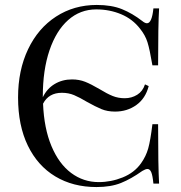

<svg xmlns="http://www.w3.org/2000/svg" viewBox="-20 -742 731 776"><path d="M619 -240Q619 -68 623 0H600Q597 -32 591.5 -45.5Q586 -59 576 -59Q568 -59 555 -51Q510 -19 469 -2.5Q428 14 370 14Q275 14 203.5 -29Q132 -72 92.5 -153.5Q53 -235 53 -348Q53 -458 93.5 -543Q134 -628 206.5 -675Q279 -722 371 -722Q431 -722 473 -705Q515 -688 555 -657Q566 -648 574 -648Q594 -648 600 -708H623Q619 -643 619 -478H596Q585 -543 576 -571.5Q567 -600 546 -626Q516 -665 469.5 -684.5Q423 -704 369 -704Q304 -704 255.5 -661Q207 -618 180 -538.5Q153 -459 153 -352V-349Q170 -384 201 -402.5Q232 -421 271 -421Q300 -421 324 -411.5Q348 -402 382 -382Q413 -363 435.5 -354Q458 -345 484 -345Q512 -345 534.5 -359Q557 -373 566 -401L581 -394Q568 -344 531 -317.5Q494 -291 445 -291Q414 -291 390 -301Q366 -311 332 -330Q302 -348 279.5 -357.5Q257 -367 230 -367Q177 -367 154 -323Q158 -223 188 -151.5Q218 -80 267.5 -43Q317 -6 379 -6Q429 -6 476 -25Q523 -44 550 -82Q570 -110 579 -142Q588 -174 596 -240Z"/></svg>

Font: Playfair Display SC
Style: Regular
Weight: 400
Designer: Claus Eggers Sørensen
Foundry: Claus Eggers Sørensen
Version: Version 1.200; ttfautohint (v1.6)